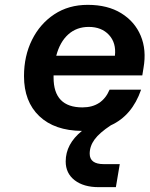

<svg xmlns="http://www.w3.org/2000/svg" viewBox="-20 -531 617 792"><path d="M79 -217Q79 -300 112 -366.5Q145 -433 204 -472Q263 -511 342 -511Q424 -511 480 -476.5Q536 -442 560.5 -383.5Q585 -325 572 -251L567 -220H201Q201 -216 201 -211Q201 -88 320 -88Q401 -88 432 -161H562Q525 -54 437 -14Q390 17 370 44.5Q350 72 350 103Q350 146 408 146H474L458 241H387Q325 241 288 212.5Q251 184 251 135Q251 63 318 9Q205 8 142 -52Q79 -112 79 -217ZM346 -420Q296 -420 261.5 -389Q227 -358 212 -301H454Q460 -354 429.5 -387Q399 -420 346 -420Z"/></svg>

Font: Overused Grotesk SemiBold
Style: Italic
Weight: 600
Italic angle: -10°
Version: Version 0.003